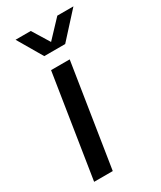

<svg xmlns="http://www.w3.org/2000/svg" viewBox="-180 -764 694 828"><g transform="rotate(-30 167.0 -350.0)"><path d="M33 0 113 -510H205.8L125.8 0ZM117.8 -577 45.8 -700H121.6L173.8 -615.2L253.8 -700H334L222 -577Z"/></g></svg>

Font: MuseoModerno Thin
Style: Italic
Weight: 100
Italic angle: -9°
Designer: Pablo Cosgaya, Héctor Gatti, Marcela Romero, and the Authors of The MuseoModerno Project.
Foundry: Omnibus-Type Team
Version: Version 1.003